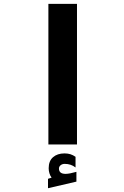

<svg xmlns="http://www.w3.org/2000/svg" viewBox="-20 -745 640 990"><path d="M377 -725V0H229.5V-725ZM227.5 177 246 171Q238.5 161 234.8 148.2Q231 135.5 231 122.5Q231 85 253.5 65.5Q276 46 312.5 46Q329.5 46 343 50.2Q356.5 54.5 369.5 63.5V118.5Q346 100 314 100Q301 100 292.5 107Q284 114 284 124Q284 151.5 318 151.5Q337.5 151.5 374 141V191.5L227.5 225.5Z"/></svg>

Font: JuliaMono Black
Style: Regular
Weight: 900
Monospace: yes
Designer: cormullion
Foundry: corm
Version: Version 0.054; ttfautohint (v1.8.4)